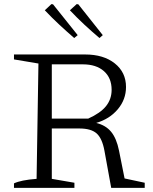

<svg xmlns="http://www.w3.org/2000/svg" viewBox="-20 -914 746 934"><path d="M586 -46 684 -25V0H521L488 -181Q477 -241 450 -265Q423 -289 366 -289H203V-337H409Q469 -364 496 -398Q523 -432 523 -477Q523 -535 485.5 -568Q448 -601 383 -601H232V-44L342 -25V0H48V-22Q65 -30 92 -35.5Q119 -41 158 -44L167 -605L48 -625V-649H394Q484 -649 538.5 -605.5Q593 -562 593 -491Q593 -430 553 -382.5Q513 -335 448 -316Q494 -305 520.5 -273Q547 -241 559 -181ZM341 -729Q304 -761 268 -794.5Q232 -828 198 -864L230 -894L238 -893L358 -743ZM464 -729Q426 -761 390 -794.5Q354 -828 320 -864L353 -894L361 -893L480 -743Z"/></svg>

Font: Piazzolla 24pt Light
Style: Regular
Weight: 300
Designer: Juan Pablo del Peral
Foundry: Huerta Tipografica
Version: Version 2.005